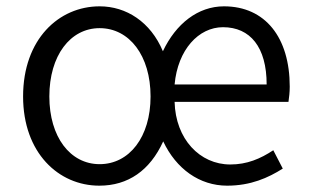

<svg xmlns="http://www.w3.org/2000/svg" viewBox="-20 -574 977 607"><path d="M294 13C385 13 454 -35 496 -127C537 -40 611 13 698 13C773 13 828 -12 874 -41L844 -99C803 -72 761 -54 708 -54C612 -54 535 -134 532 -252H892C894 -266 896 -282 896 -300C896 -455 819 -554 688 -554C606 -554 536 -499 495 -412C456 -505 379 -554 295 -554C166 -554 53 -450 53 -269C53 -91 165 13 294 13ZM295 -55C202 -55 136 -141 136 -269C136 -398 202 -485 295 -485C389 -485 456 -398 456 -269C456 -141 389 -55 295 -55ZM532 -307C542 -417 608 -488 685 -488C771 -488 823 -425 823 -307Z"/></svg>

Font: Noto Sans CJK SC DemiLight
Style: Regular
Weight: 350
Designer: Ryoko NISHIZUKA 西塚涼子 (kana, bopomofo & ideographs); Paul D. Hunt (Latin, Greek & Cyrillic); Sandoll Communications 산돌커뮤니
Foundry: Adobe
Version: Version 2.004;hotconv 1.0.118;makeotfexe 2.5.65603